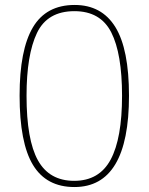

<svg xmlns="http://www.w3.org/2000/svg" viewBox="-20 -744 599 774"><path d="M280 10Q167 10 113 -79Q59 -168 59 -359Q59 -543 112.5 -633.5Q166 -724 281 -724Q390 -724 445 -635Q500 -546 500 -358Q500 10 280 10ZM279 -15Q380 -15 426 -100.5Q472 -186 472 -358Q472 -528 428.5 -613.5Q385 -699 280 -699Q171 -699 129 -611Q87 -523 87 -358Q87 -180 133 -97.5Q179 -15 279 -15Z"/></svg>

Font: Noto Serif Thin
Style: Regular
Weight: 100
Designer: Monotype Design Team
Foundry: Monotype Imaging Inc.
Version: Version 2.015